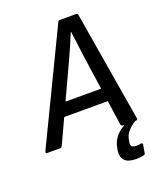

<svg xmlns="http://www.w3.org/2000/svg" viewBox="-181 -751 868 1042"><g transform="rotate(-20 252.5 -229.5)"><path d="M-20 0Q-25 0 -26.5 -2.5Q-28 -5 -27 -10L279 -645Q283 -655 289 -655H386Q395 -655 396 -645L502 -11Q503 0 493 0H417Q408 0 406 -10L345 -433Q341 -466 336.5 -502Q332 -538 327 -573H325Q311 -538 295.5 -503Q280 -468 264 -433L68 -10Q63 0 55 0ZM118 -152 148 -228H393L401 -152ZM423 196Q377 196 358 175.5Q339 155 344 118L347 103Q354 61 386.5 29.5Q419 -2 478 -22L497 -6Q460 18 442.5 38.5Q425 59 421 87L419 97Q416 115 423.5 122Q431 129 450 129Q458 129 464 128Q470 127 476 126Q481 125 483.5 128Q486 131 485 136L477 182Q476 190 468 191Q457 194 446 195Q435 196 423 196Z"/></g></svg>

Font: Sofia Sans Semi Condensed Medium
Style: Italic
Weight: 500
Italic angle: -9°
Version: Version 4.100